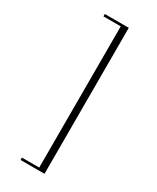

<svg xmlns="http://www.w3.org/2000/svg" viewBox="-231 -864 855 1048"><g transform="rotate(30 196.5 -340.0)"><path d="M98 -800H249V120H98V105H207V-785H98Z"/></g></svg>

Font: Kalnia Thin ExtraLight
Style: Regular
Weight: 250
Version: Version 1.105